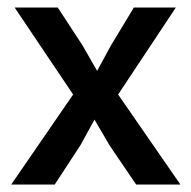

<svg xmlns="http://www.w3.org/2000/svg" viewBox="-20 -492 510 512"><path d="M295 -240 461 0H343L273 -103L232 -173L194 -104L126 0H10L175 -240L19 -472H134L200 -371L239 -303L276 -371L337 -472H449Z"/></svg>

Font: Mukta Malar Medium
Style: Regular
Weight: 500
Designer: Aadarsh Rajan, Girish Dalvi, Yashodeep Gholap
Foundry: Ek Type
Version: Version 2.538;PS 1.000;hotconv 16.6.51;makeotf.lib2.5.65220;